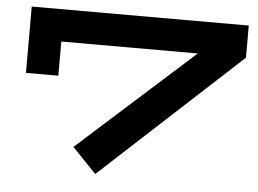

<svg xmlns="http://www.w3.org/2000/svg" viewBox="-47 -676 1007 750"><g transform="rotate(5 456.0 -301.0)"><path d="M899 -616V-490L352 14L258 -84L710 -490H175V-356H48V-616Z"/></g></svg>

Font: BioRhyme Expanded ExtraBold
Style: Regular
Weight: 800
Width: 7
Designer: Aoife Mooney
Foundry: Aoife Mooney Type
Version: Version 1.001